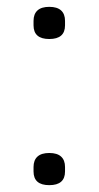

<svg xmlns="http://www.w3.org/2000/svg" viewBox="-20 -532 289 561"><path d="M124 9Q101 9 89.5 -1Q78 -11 78 -31V-44Q78 -64 89.5 -74.5Q101 -85 124 -85Q147 -85 158.5 -74.5Q170 -64 170 -44V-31Q170 -11 158.5 -1Q147 9 124 9ZM124 -418Q101 -418 89.5 -428Q78 -438 78 -458V-471Q78 -491 89.5 -501.5Q101 -512 124 -512Q147 -512 158.5 -501.5Q170 -491 170 -471V-458Q170 -438 158.5 -428Q147 -418 124 -418Z"/></svg>

Font: IBM Plex Sans Condensed Light
Style: Regular
Weight: 300
Width: 3
Designer: Mike Abbink, Paul van der Laan, Pieter van Rosmalen
Foundry: Bold Monday
Version: Version 3.201